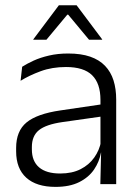

<svg xmlns="http://www.w3.org/2000/svg" viewBox="-20 -702 526 732"><path d="M423 0H362.5L365.5 -121.5L363 -131V-288.5V-321Q363 -384 331.2 -415.2Q299.5 -446.5 231.5 -446.5Q178.5 -446.5 135 -430.5Q91.5 -414.5 58.5 -394L64.5 -447.5Q82.5 -459 108 -470.8Q133.5 -482.5 166.8 -490.2Q200 -498 240 -498Q289 -498 323.8 -486Q358.5 -474 380.5 -451Q402.5 -428 412.8 -395.5Q423 -363 423 -322.5ZM191.5 10.5Q119 10.5 80.2 -24.5Q41.5 -59.5 41.5 -125V-138Q41.5 -202.5 81.2 -235.2Q121 -268 210 -281L373 -305L376 -259L217.5 -236.5Q155.5 -227.5 128.5 -205.8Q101.5 -184 101.5 -141.5V-132.5Q101.5 -87.5 129 -64Q156.5 -40.5 209.5 -40.5Q255 -40.5 287.2 -57Q319.5 -73.5 339.2 -101.2Q359 -129 365.5 -163.5L377.5 -120.5H365Q359 -86 338.8 -56Q318.5 -26 282.2 -7.8Q246 10.5 191.5 10.5ZM107 -552 204.5 -682H272L369.5 -552V-550.5H319.5L240 -646H236.5L157 -550.5H107Z"/></svg>

Font: Anek Malayalam Medium Light
Style: Regular
Weight: 300
Version: Version 1.003